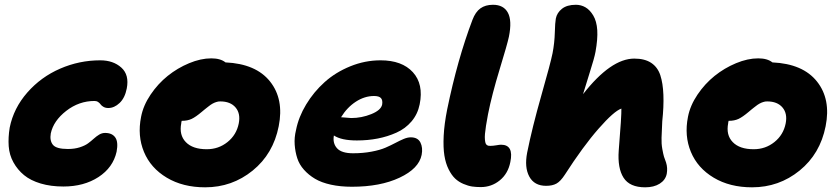

<svg xmlns="http://www.w3.org/2000/svg" viewBox="-20 -780 3550 812"><path d="M248 8.8Q194.8 8.8 152.1 -3.9Q109.4 -16.6 81.8 -39.3Q54.2 -62 36.9 -93.3Q19.5 -124.5 16.8 -161.6Q14.2 -198.7 21 -240.2Q37.6 -322.8 95.5 -388.7Q153.3 -454.6 234.4 -489.7Q315.4 -524.9 403.8 -524.9Q459 -524.9 493.2 -494.1Q527.3 -463.4 516.1 -405.8Q508.3 -365.7 485.8 -344.5Q463.4 -323.2 438 -323.2Q426.3 -323.2 418 -327.9Q409.7 -332.5 405.8 -338.1Q401.9 -343.8 395.3 -348.4Q388.7 -353 379.9 -353Q314 -353 260 -311Q206.1 -269 194.8 -215.8Q189.5 -185.1 203.9 -167.5Q218.3 -149.9 267.1 -149.9Q295.4 -149.9 317.4 -157Q339.4 -164.1 352.5 -173.8Q365.7 -183.6 376.7 -193.6Q387.7 -203.6 399.4 -210.7Q411.1 -217.8 424.8 -217.8Q454.1 -217.8 467.5 -198.7Q481 -179.7 473.1 -138.2Q458 -71.3 396.5 -31.2Q335 8.8 248 8.8Z M847.7 12.2Q753.4 12.2 685.3 -28.6Q617.2 -69.3 588.9 -137.5Q560.5 -205.6 576.7 -286.1Q585.9 -334 616.9 -379.9Q647.9 -425.8 689.2 -459Q730.5 -492.2 779.8 -512.7Q829.1 -533.2 873.5 -533.2Q912.6 -533.2 933.6 -516.1Q1062.5 -510.3 1122.1 -435.3Q1181.6 -360.4 1158.7 -246.1Q1135.7 -129.4 1048.6 -58.6Q961.4 12.2 847.7 12.2ZM746.6 -258.8Q736.8 -209 765.9 -179Q794.9 -148.9 854.5 -148.9Q904.3 -148.9 942.1 -179.2Q980 -209.5 989.7 -257.8Q998 -299.8 976.3 -325.4Q954.6 -351.1 911.6 -351.1Q907.2 -351.1 903.1 -350.6Q898.9 -350.1 894.5 -348.4Q890.1 -346.7 887 -345.7Q883.8 -344.7 878.7 -341.6Q873.5 -338.4 870.8 -336.7Q868.2 -335 862.3 -330.3Q856.4 -325.7 853.8 -323.7Q851.1 -321.8 843.8 -315.7Q836.4 -309.6 833.5 -307.1Q807.6 -285.2 790.3 -277.1Q772.9 -269 749.5 -269H748.5Q746.6 -263.2 746.6 -258.8Z M1468.3 9.8Q1419.4 9.8 1379.4 1Q1339.4 -7.8 1312.3 -23.9Q1285.2 -40 1265.4 -62.3Q1245.6 -84.5 1237.1 -111.1Q1228.5 -137.7 1226.3 -168Q1224.1 -198.2 1231.9 -230Q1242.7 -285.2 1274.7 -338.1Q1306.6 -391.1 1352.8 -432.6Q1398.9 -474.1 1461.2 -499.5Q1523.4 -524.9 1589.4 -524.9Q1680.2 -524.9 1726.1 -474.6Q1772 -424.3 1754.9 -338.9Q1746.6 -297.4 1720.5 -266.6Q1694.3 -235.8 1656.5 -219Q1618.7 -202.1 1577.1 -194.1Q1535.6 -186 1489.3 -186Q1423.8 -186 1392.1 -207Q1386.2 -174.3 1405.3 -153.1Q1424.3 -131.8 1473.1 -131.8Q1515.6 -131.8 1551.5 -138.7Q1587.4 -145.5 1610.4 -155.5Q1633.3 -165.5 1652.1 -175.5Q1670.9 -185.5 1687.3 -192.4Q1703.6 -199.2 1717.3 -199.2Q1747.1 -199.2 1758.1 -177.2Q1769 -155.3 1763.2 -125Q1751.5 -66.9 1669.9 -28.6Q1588.4 9.8 1468.3 9.8ZM1562 -374Q1522 -374 1484.9 -349.9Q1447.8 -325.7 1422.4 -284.2Q1461.4 -280.8 1465.3 -280.8Q1509.3 -280.8 1550.3 -297.4Q1591.3 -314 1596.2 -337.9Q1599.1 -356.4 1591.1 -365.2Q1583 -374 1562 -374Z M2013.2 11.2Q1993.7 11.2 1976.8 8.8Q1960 6.3 1939.9 -2.2Q1919.9 -10.7 1905 -24.7Q1890.1 -38.6 1877.4 -63.7Q1864.7 -88.9 1859.4 -122.3Q1854 -155.8 1856.4 -205.6Q1858.9 -255.4 1871.1 -316.9Q1914.6 -528.8 1978 -695.8Q1990.7 -729.5 2011.7 -744.6Q2032.7 -759.8 2064.9 -759.8Q2109.9 -759.8 2127.9 -726.3Q2146 -692.9 2132.3 -625Q2125.5 -592.8 2093 -486.6Q2060.5 -380.4 2043.9 -296.9Q2038.6 -269.5 2035.4 -248.5Q2032.2 -227.5 2031 -213.6Q2029.8 -199.7 2030.8 -189.9Q2031.7 -180.2 2033.4 -174.8Q2035.2 -169.4 2039.1 -166.7Q2043 -164.1 2045.9 -163.6Q2048.8 -163.1 2054.2 -163.1Q2064.5 -163.1 2078.6 -165.5Q2092.8 -168 2099.1 -168Q2153.8 -168 2138.2 -94.2Q2128.4 -45.4 2093.5 -17.1Q2058.6 11.2 2013.2 11.2Z M2289.6 5.9Q2239.7 5.9 2218.5 -33.2Q2197.3 -72.3 2209.5 -134.8Q2230.5 -239.7 2269.5 -376.7Q2308.6 -513.7 2316.9 -555.2Q2325.2 -598.6 2326.4 -642.1Q2327.6 -685.5 2330.6 -701.2Q2335.4 -726.1 2356.7 -742.9Q2377.9 -759.8 2415.5 -759.8Q2437.5 -759.8 2456.1 -749Q2474.6 -738.3 2489 -714.4Q2503.4 -690.4 2505.9 -652.8Q2508.3 -615.2 2498.5 -561Q2493.7 -534.7 2474.1 -473.4Q2454.6 -412.1 2445.8 -381.8Q2563.5 -532.2 2662.6 -532.2Q2706.5 -532.2 2733.9 -514.2Q2761.2 -496.1 2772.5 -462.2Q2783.7 -428.2 2785.6 -378.9Q2787.6 -329.6 2780.8 -267.1Q2778.8 -221.7 2777.8 -197.3Q2776.9 -172.9 2781 -149.9Q2785.2 -127 2788.1 -117.4Q2791 -107.9 2796.9 -92.8Q2804.2 -69.8 2799.8 -44.9Q2794.4 -18.6 2770 -3.2Q2745.6 12.2 2708.5 12.2Q2643.1 12.2 2617.2 -28.3Q2591.3 -68.8 2596.7 -143.1Q2608.9 -292 2607.9 -320.8Q2576.7 -310.1 2511.5 -235.8Q2446.3 -161.6 2368.7 -41Q2350.6 -13.2 2333.5 -3.7Q2316.4 5.9 2289.6 5.9Z M3160.6 12.2Q3066.4 12.2 2998.3 -28.6Q2930.2 -69.3 2901.9 -137.5Q2873.5 -205.6 2889.6 -286.1Q2898.9 -334 2929.9 -379.9Q2960.9 -425.8 3002.2 -459Q3043.5 -492.2 3092.8 -512.7Q3142.1 -533.2 3186.5 -533.2Q3225.6 -533.2 3246.6 -516.1Q3375.5 -510.3 3435.1 -435.3Q3494.6 -360.4 3471.7 -246.1Q3448.7 -129.4 3361.6 -58.6Q3274.4 12.2 3160.6 12.2ZM3059.6 -258.8Q3049.8 -209 3078.9 -179Q3107.9 -148.9 3167.5 -148.9Q3217.3 -148.9 3255.1 -179.2Q3293 -209.5 3302.7 -257.8Q3311 -299.8 3289.3 -325.4Q3267.6 -351.1 3224.6 -351.1Q3220.2 -351.1 3216.1 -350.6Q3211.9 -350.1 3207.5 -348.4Q3203.1 -346.7 3200 -345.7Q3196.8 -344.7 3191.7 -341.6Q3186.5 -338.4 3183.8 -336.7Q3181.2 -335 3175.3 -330.3Q3169.4 -325.7 3166.7 -323.7Q3164.1 -321.8 3156.7 -315.7Q3149.4 -309.6 3146.5 -307.1Q3120.6 -285.2 3103.3 -277.1Q3085.9 -269 3062.5 -269H3061.5Q3059.6 -263.2 3059.6 -258.8Z"/></svg>

Font: Shantell Sans Normal
Style: Italic
Weight: 800
Italic angle: -11.31°
Designer: Stephen Nixon, Anya Danilova, Shantell Martin
Foundry: Arrow Type
Version: Version 1.006;[559af2be0]